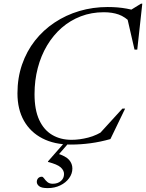

<svg xmlns="http://www.w3.org/2000/svg" viewBox="-20 -752 770 1012"><path d="M536 -69 495 -37 625 -179.5H639.5L562 -19Q509 -4 456.8 3Q404.5 10 353.5 10Q267 10 203.8 -22.5Q140.5 -55 106.2 -115.5Q72 -176 72 -260Q72 -341.5 96.2 -411.8Q120.5 -482 164.2 -537.8Q208 -593.5 267.8 -633.2Q327.5 -673 398.5 -694Q469.5 -715 547.5 -715Q574 -715 598.8 -713Q623.5 -711 648 -706.5Q672.5 -702 697 -695L654 -690L723 -732.5H730L703.5 -490.5H689L648.5 -666.5L671.5 -630.5Q639.5 -663.5 605.5 -675.5Q571.5 -687.5 527 -687.5Q462 -687.5 406 -666Q350 -644.5 305.2 -605.5Q260.5 -566.5 228.2 -512.5Q196 -458.5 179 -393.2Q162 -328 162 -255.5Q162 -173.5 186.5 -120.2Q211 -67 255 -41Q299 -15 357 -15Q399 -15 445 -26.8Q491 -38.5 536 -69ZM258 216.5Q284 216.5 300.8 202.2Q317.5 188 317.5 165Q317.5 146 299.8 130Q282 114 232.5 101.5L233.5 98L329.5 -11.5H353.5L267.5 87.5L279.5 56Q327.5 71 344.5 91Q361.5 111 361.5 136Q361.5 163.5 344.2 187.2Q327 211 297.5 225.2Q268 239.5 231.5 239.5Q199 239.5 186.5 229.5Q174 219.5 174 207Q174 195 181.2 187.2Q188.5 179.5 200.5 179.5Q206.5 179.5 212.8 188.8Q219 198 229.5 207.2Q240 216.5 258 216.5Z"/></svg>

Font: Newsreader 60pt
Style: Italic
Weight: 400
Italic angle: -17°
Designer: Hugues Gentile
Foundry: Production Type
Version: Version 1.003